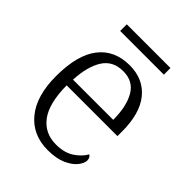

<svg xmlns="http://www.w3.org/2000/svg" viewBox="-193 -780 901 901"><g transform="rotate(45 257.0 -330.0)"><path d="M277 10Q176 10 117.5 -61.5Q59 -133 59 -263Q59 -404 113.5 -474Q168 -544 268 -544Q359 -544 410.5 -481Q462 -418 462 -299V-268H125Q126 -149 168.5 -92.5Q211 -36 286 -36Q340 -36 375.5 -59Q411 -82 429 -114Q435 -111 439 -104Q443 -97 443 -87Q443 -69 425 -46Q407 -23 370 -6.5Q333 10 277 10ZM394 -308Q394 -396 363.5 -449.5Q333 -503 266 -503Q198 -503 165 -451.5Q132 -400 127 -308ZM122 -626V-670H412V-626Z"/></g></svg>

Font: Noto Serif Kannada Light
Style: Regular
Weight: 300
Version: Version 2.003